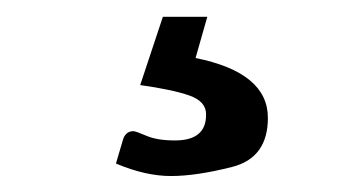

<svg xmlns="http://www.w3.org/2000/svg" viewBox="-20 -34 440 232"><path d="M191.4 135.7Q229.5 135.7 229 104Q229 88.4 208.5 81.3Q188 74.2 149.4 68.8L176.8 -13.7H230.5L216.3 36.1Q303.7 53.7 303.7 108.4Q303.7 156.7 260.5 167.7Q217.3 178.7 186.5 178.7Q155.8 178.7 120.1 163.6L128.9 133.8Q132.3 124.5 141.1 124.5Q144 124.5 157 130.1Q169.9 135.7 191.4 135.7Z"/></svg>

Font: Lato-Medium
Style: Regular
Weight: 500
Designer: Lukasz Dziedzic
Foundry: tyPoland Lukasz Dziedzic
Version: Version 2.006; 2014-01-15